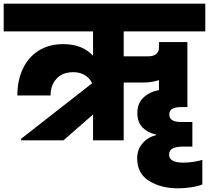

<svg xmlns="http://www.w3.org/2000/svg" viewBox="-34 -760 1132 1040"><path d="M636 -590V-455H770Q797 -455 812 -467Q827 -479 827 -503V-532H981V-180H947Q917 -180 900 -171Q883 -162 883 -139Q883 -99 948 -99H1008V34H957Q923 34 902.5 43.5Q882 53 882 78Q882 121 959 121Q988 121 1017.5 116Q1047 111 1062 106V239Q1038 249 1001.5 254.5Q965 260 931 260Q838 260 773.5 220Q709 180 709 97Q709 51 737.5 17Q766 -17 812 -28V-31Q766 -41 738 -69.5Q710 -98 710 -148Q710 -201 743.5 -232Q777 -263 827 -272V-326Q788 -313 743 -313H636V0H470V-140L310 0H80V-8L465 -309Q452 -337 425.5 -353Q399 -369 363 -369Q305 -369 272.5 -334Q240 -299 240 -243H60Q60 -324 89.5 -387Q119 -450 175 -485.5Q231 -521 309 -521Q412 -521 470 -458V-590H-14V-740H1078V-590Z"/></svg>

Font: Fz Poppins ExtBd
Style: Regular
Weight: 800
Designer: Ninad Kale (Devanagari), Jonny Pinhorn (Latin)
Foundry: Indian Type Foundry
Version: Vit hóa bi Vntype.Com & FontZin.Com